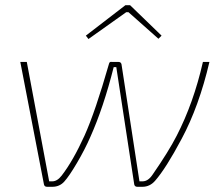

<svg xmlns="http://www.w3.org/2000/svg" viewBox="-20 -718 853 738"><path d="M601 -581 589 -569 474 -671H465L320 -568L310 -581L462 -698H480ZM169 -21H181Q200 -21 217 -43Q261 -100 305 -197Q346 -288 399 -473Q401 -482 410 -480H435Q445 -480 447 -471L516 -21H528Q549 -21 566 -46Q629 -137 659 -196Q724 -322 760 -480H785Q745 -309 678 -184Q618 -71 576 -23Q556 0 527 0H508Q498 0 496 -9L427 -460H417Q378 -305 327 -191Q306 -143 276 -92Q246 -41 227 -20Q209 0 181 0H161Q151 0 149 -9L58 -480H83Z"/></svg>

Font: Ezarion Thin
Style: Italic
Weight: 250
Italic angle: -8°
Designer: Natanael Gama
Version: Version 1.001;PS 001.001;hotconv 1.0.70;makeotf.lib2.5.58329